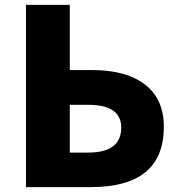

<svg xmlns="http://www.w3.org/2000/svg" viewBox="-20 -764 730 784"><path d="M86 -744H265V-478H355Q489 -478 565 -424Q649 -365 649 -246Q649 0 351 0H86ZM341 -141Q475 -141 475 -243Q475 -336 341 -336H265V-141Z"/></svg>

Font: KaiGen Gothic KR Heavy
Style: Heavy
Weight: 900
Designer: Ryoko NISHIZUKA  (kana & ideographs); Paul D. Hunt (Latin, Greek & Cyrillic); Wenlong ZHANG  (bopomofo); Sandoll Communi
Foundry: Adobe Systems Incorporated
Version: Version 1.002 March 28, 2018